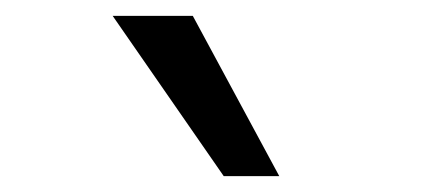

<svg xmlns="http://www.w3.org/2000/svg" viewBox="-20 -775 540 242"><path d="M262 -553 122 -755H223L332 -553Z"/></svg>

Font: Nunito Sans 12pt SemiBold
Style: Italic
Weight: 600
Italic angle: -9°
Designer: Vernon Adams
Foundry: Vernon Adams
Version: Version 3.101;gftools[0.9.27]